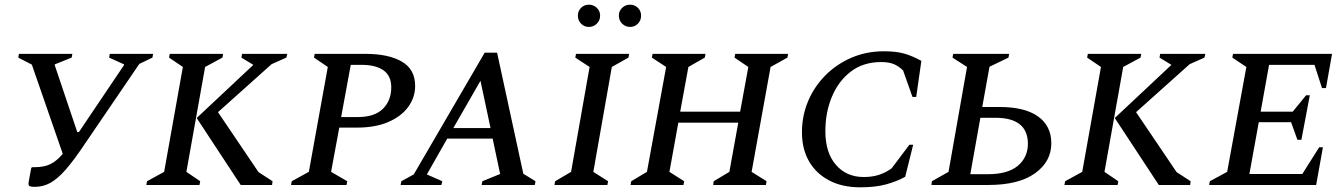

<svg xmlns="http://www.w3.org/2000/svg" viewBox="-20 -790 5741 820"><path d="M342 -175Q296 -106 261 -66Q226 -26 195 -9Q164 8 128 8Q108 8 104 3Q100 -2 103 -16L113 -71L116 -76H129Q170 -76 197 -90Q224 -104 248 -133L116 -514L58 -544L61 -560H289L286 -544L214 -515V-511L310 -226H317L509 -511L510 -515L446 -544L449 -560H634L631 -544L575 -517Z M605 0 608 -16 681 -56 761 -504 702 -544 705 -560H933L930 -544L856 -504L776 -56L835 -16L832 0ZM1008 0 820 -286 1062 -513 1011 -544 1014 -560H1207L1203 -544L1140 -516L911 -311L1084 -55L1144 -16L1142 0Z M1223 0 1226 -16 1299 -56 1380 -504 1321 -544 1324 -560H1540Q1639 -560 1696 -527Q1753 -494 1753 -423Q1753 -374 1723.5 -333.5Q1694 -293 1638.5 -269Q1583 -245 1504 -245H1429L1394 -56L1463 -16L1460 0ZM1478 -513 1437 -290H1507Q1580 -290 1615.5 -325.5Q1651 -361 1651 -417Q1651 -466 1618 -489.5Q1585 -513 1525 -513Z M1691 0 1694 -16 1747 -45 2050 -565H2103L2215 -48L2267 -16L2264 0H2037L2040 -16L2116 -47L2084 -198H1890L1803 -45L1869 -16L1865 0ZM1916 -243H2075L2032 -445Z M2348 0 2351 -16 2419 -56 2498 -504 2437 -544 2440 -560H2667L2664 -544L2593 -504L2514 -56L2577 -16L2574 0ZM2495 -675Q2475 -675 2461.5 -689Q2448 -703 2448 -723Q2448 -743 2461.5 -756.5Q2475 -770 2495 -770Q2515 -770 2529 -756.5Q2543 -743 2543 -723Q2543 -703 2529 -689Q2515 -675 2495 -675ZM2671 -675Q2651 -675 2637 -689Q2623 -703 2623 -723Q2623 -743 2637 -756.5Q2651 -770 2671 -770Q2691 -770 2704.5 -756.5Q2718 -743 2718 -723Q2718 -703 2704.5 -689Q2691 -675 2671 -675Z M2673 0 2676 -16 2743 -56 2825 -504 2764 -544 2767 -560H2993L2990 -544L2920 -504L2885 -313H3141L3176 -504L3117 -544L3120 -560H3346L3343 -544L3271 -504L3190 -56L3254 -16L3251 0H3026L3028 -16L3095 -56L3133 -266H2877L2839 -56L2902 -16L2899 0Z M3654 10Q3577 10 3521 -19.5Q3465 -49 3435 -101.5Q3405 -154 3405 -225Q3405 -296 3431.5 -358.5Q3458 -421 3506 -469Q3554 -517 3617.5 -544Q3681 -571 3755 -571Q3806 -571 3840.5 -561.5Q3875 -552 3915 -530L3893 -376H3877L3837 -489Q3818 -508 3796.5 -516.5Q3775 -525 3744 -525Q3667 -525 3614 -484.5Q3561 -444 3533 -377Q3505 -310 3505 -230Q3505 -138 3550 -86Q3595 -34 3669 -34Q3707 -34 3736 -44Q3765 -54 3788 -71L3864 -172H3880L3846 -35Q3812 -16 3766 -3Q3720 10 3654 10Z M4051 -560H4290L4287 -544L4206 -505L4175 -333H4250Q4357 -333 4413.5 -292.5Q4470 -252 4470 -178Q4470 -100 4400.5 -50Q4331 0 4201 0H3958L3960 -16L4031 -56L4110 -504L4048 -544ZM4124 -46H4199Q4284 -46 4327 -82Q4370 -118 4370 -177Q4369 -287 4231 -287H4167Z M4526 0 4529 -16 4602 -56 4682 -504 4623 -544 4626 -560H4854L4851 -544L4777 -504L4697 -56L4756 -16L4753 0ZM4929 0 4741 -286 4983 -513 4932 -544 4935 -560H5128L5124 -544L5061 -516L4832 -311L5005 -55L5065 -16L5063 0Z M5144 0 5147 -16 5221 -56 5303 -504 5243 -544 5246 -560H5669L5643 -414H5626L5594 -513H5400L5364 -313H5501L5558 -383H5574L5538 -193H5521L5494 -268H5356L5316 -47H5542L5614 -161H5630L5601 0Z"/></svg>

Font: Spectral SC Medium
Style: Italic
Weight: 500
Italic angle: -10°
Designer: Jean-Baptiste Levee
Foundry: Production Type
Version: Version 2.001